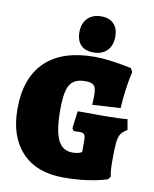

<svg xmlns="http://www.w3.org/2000/svg" viewBox="-96 -952 830 1035"><g transform="rotate(10 319.5 -434.5)"><path d="M15 -311Q15 -481 107.5 -570Q200 -659 376 -659Q418 -659 463 -653Q508 -647 539.5 -641Q571 -635 579 -633L590 -613Q588 -606 582.5 -579.5Q577 -553 571 -508Q565 -463 562 -411L408 -402Q408 -406 409 -420.5Q410 -435 410 -457Q410 -494 397.5 -507.5Q385 -521 351 -521Q309 -521 286 -505Q263 -489 253 -451.5Q243 -414 243 -347Q243 -233 267.5 -181.5Q292 -130 347 -130Q363 -130 374.5 -132.5Q386 -135 392 -138Q398 -141 399 -142V-205Q399 -229 392.5 -237.5Q386 -246 367 -246L334 -245L325 -259L337 -354H490Q528 -354 563 -355.5Q598 -357 609 -359L619 -301Q595 -287 584.5 -271.5Q574 -256 570.5 -224.5Q567 -193 567 -124Q567 -67 574 -38L562 -22Q562 -21 531 -12.5Q500 -4 446 3.5Q392 11 320 11Q176 11 95.5 -74Q15 -159 15 -311ZM272 -776Q272 -824 299.5 -852Q327 -880 374 -880Q418 -880 442.5 -855Q467 -830 467 -785Q467 -737 440 -709Q413 -681 366 -681Q320 -681 296 -705.5Q272 -730 272 -776Z"/></g></svg>

Font: Alegreya SC Black
Style: Regular
Weight: 900
Designer: Juan Pablo del Peral
Foundry: Huerta Tipografica
Version: Version 2.007; ttfautohint (v1.6)